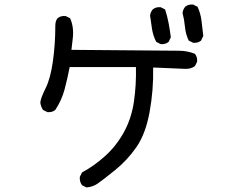

<svg xmlns="http://www.w3.org/2000/svg" viewBox="-20 -778 1040 849"><path d="M362.3 50.8 342.8 41Q331.1 25.4 333 3.9L342.8 -15.6Q397.5 -44.9 446.3 -89.4Q495.1 -133.8 528.3 -194.3Q561.5 -254.9 572.3 -329.1Q583 -403.3 581.1 -481.4H288.1Q278.3 -430.7 265.6 -382.8Q252.9 -335 224.6 -292Q210.9 -280.3 189.5 -282.2L169.9 -292Q160.2 -307.6 158.2 -325.2Q160.2 -344.7 181.6 -387.7Q203.1 -430.7 213.9 -506.8Q224.6 -583 224.6 -664.1Q224.6 -685.5 234.4 -697.3Q248 -709 270.5 -707L290 -697.3Q307.6 -658.2 301.8 -608.4L295.9 -557.6Q731.4 -553.7 770 -553.7Q808.6 -553.7 841.8 -540Q853.5 -526.4 851.6 -504.9L841.8 -485.4Q822.3 -471.7 796.9 -473.6L657.2 -479.5Q659.2 -379.9 641.6 -283.2Q624 -186.5 583.5 -127.9Q543 -69.3 487.8 -24.9Q432.6 19.5 411.1 34.2Q389.6 48.8 362.3 50.8ZM690.4 -583 670.9 -592.8Q657.2 -619.1 652.3 -649.4Q647.5 -679.7 643.6 -709Q645.5 -724.6 655.3 -736.3Q668.9 -748 690.4 -746.1L710 -736.3Q719.7 -707 725.6 -675.8Q731.4 -644.5 735.4 -613.3L725.6 -592.8Q711.9 -581.1 690.4 -583ZM834 -588.9 814.5 -598.6Q800.8 -627 797.9 -659.2Q794.9 -691.4 787.1 -720.7Q789.1 -736.3 798.8 -748Q812.5 -759.8 834 -757.8L853.5 -748Q867.2 -718.8 871.1 -685.5Q875 -652.3 878.9 -619.1L869.1 -598.6Q855.5 -586.9 834 -588.9Z"/></svg>

Font: NaikaiFont
Style: Regular-Lite
Weight: 400
Version: Version 1.67